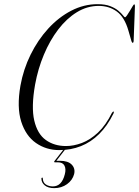

<svg xmlns="http://www.w3.org/2000/svg" viewBox="-20 -730 684 944"><path d="M538.5 -181.5Q540 -180 539.8 -178Q539.5 -176 538 -172Q508 -111 467.5 -71Q427 -31 377.8 -11.5Q328.5 8 272 8Q207 8 156.8 -27Q106.5 -62 84.2 -132.5Q62 -203 80.5 -309Q95 -389.5 130.5 -461.5Q166 -533.5 217.2 -589.5Q268.5 -645.5 330.5 -677.5Q392.5 -709.5 460 -709.5Q497 -709.5 522 -699.8Q547 -690 562 -677.2Q577 -664.5 584.5 -654.8Q592 -645 594.5 -645Q598 -645 604.5 -654.5Q611 -664 618.5 -676.5Q626 -689 631.8 -698.8Q637.5 -708.5 639.5 -708.5Q641.5 -708.5 642.5 -706.8Q643.5 -705 643.5 -700.5L637 -527Q636.5 -523 635.5 -521.5Q634.5 -520 633 -519.5Q629.5 -519 626.5 -527L611.5 -579Q592.5 -645.5 554.5 -673.2Q516.5 -701 465.5 -701Q408.5 -701 358 -670Q307.5 -639 266.2 -585Q225 -531 195.8 -461.2Q166.5 -391.5 152.5 -314Q133 -203.5 148.5 -137.2Q164 -71 205.5 -41.5Q247 -12 304.5 -12Q342.5 -12 383 -27.2Q423.5 -42.5 461.8 -78.2Q500 -114 530.5 -175.5Q533 -179 535.5 -180.8Q538 -182.5 538.5 -181.5ZM296.5 -0.5H304.5L255 63.5L254 60.5Q259.5 60.5 263.5 60.5Q267.5 60.5 274.5 60.5Q314.5 60.5 332.8 79.5Q351 98.5 344.5 126Q336.5 156 309.5 175.5Q282.5 195 246.5 195Q217 195 200.5 181.8Q184 168.5 183.5 148.5Q183.5 146 184.2 145Q185 144 187 143.5Q188.5 142.5 189.2 143.5Q190 144.5 190.5 147Q191 167.5 205.5 177Q220 186.5 239.5 186.5Q283.5 186.5 298.5 127.5Q305.5 101.5 297.2 84.8Q289 68 264 68H249.5Q246.5 68 246.2 66Q246 64 248.5 61Z"/></svg>

Font: Fraunces 120pt Light
Style: Italic
Weight: 300
Italic angle: -16°
Version: Version 1.000;[b76b70a41]